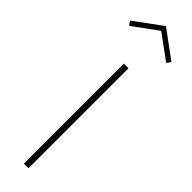

<svg xmlns="http://www.w3.org/2000/svg" viewBox="-392 -1033 1018 1018"><g transform="rotate(45 117.0 -524.0)"><path d="M134.8 0H100.1V-750H134.8ZM117.2 -1012.7 -22 -911.1 -38.6 -934.1 117.2 -1048.3 272.9 -934.1 256.3 -911.1Z"/></g></svg>

Font: Spartan MB ExtLt
Style: Regular
Weight: 200
Designer: Matt Bailey, Mirko Velimirovic
Foundry: Matt Bailey
Version: Version 1.005